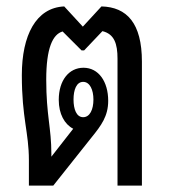

<svg xmlns="http://www.w3.org/2000/svg" viewBox="-20 -578 530 598"><path d="M70 0H146L266 -151C295 -187 317 -216 317 -264C317 -324 287 -367 240 -367C195 -367 163 -328 163 -267C163 -223 181 -191 208 -177L140 -90V-98C140 -181 124 -218 124 -330C124 -428 144 -471 175 -480L234 -421H242L299 -481C336 -472 346 -442 346 -395V0H422V-386C422 -506 375 -556 296 -558L238 -495L180 -558C92 -554 48 -468 48 -344C48 -209 70 -166 70 -79ZM239 -213C218 -213 209 -238 209 -268C209 -298 218 -323 239 -323C260 -323 271 -298 271 -268C271 -237 260 -213 239 -213Z"/></svg>

Font: Noto Sans Thai Looped ExtraCondensed
Style: Regular
Weight: 400
Width: 2
Designer: Sasikarn Vongin, Ben Mitchell
Foundry: The Fontpad Ltd
Version: Version 1.001